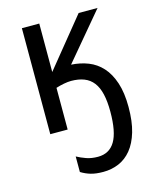

<svg xmlns="http://www.w3.org/2000/svg" viewBox="-117 -615 755 938"><g transform="rotate(-15 261.0 -145.5)"><path d="M271 -301.8Q316.9 -299.3 356.7 -283.7Q396.5 -268.1 425.8 -235.8Q455.1 -203.6 471.9 -152.8Q488.8 -102.1 488.8 -29.8Q488.8 43.5 473.4 95.5Q458 147.5 430.9 180.7Q403.8 213.9 367.2 229.5Q330.6 245.1 288.1 245.1Q251 245.1 225.3 237.5Q199.7 230 176.8 215.8V137.2Q198.2 148.9 223.9 158Q249.5 167 282.2 167Q339.8 167 368.4 119.4Q397 71.8 397 -30.8Q397 -82.5 388.4 -119.4Q379.9 -156.2 361.8 -179.7Q343.8 -203.1 315.9 -214.1Q288.1 -225.1 250 -225.1Q234.4 -225.1 213.6 -221.2Q192.9 -217.3 172.9 -210.9V0H85V-536.1H172.9V-291L372.1 -536.1H467.8Z"/></g></svg>

Font: Genotype
Style: Regular
Weight: 400
Foundry: Ascender Corporation
Version: Version 1.00